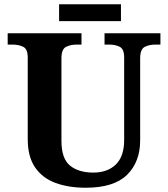

<svg xmlns="http://www.w3.org/2000/svg" viewBox="-20 -870 787 900"><path d="M382 10Q300 10 239 -13Q178 -36 144 -86Q110 -136 110 -218V-600Q110 -640 89 -650.5Q68 -661 38 -661H16V-714H362V-661H339Q310 -661 289 -650Q268 -639 268 -596V-210Q268 -126 308.5 -93.5Q349 -61 417 -61Q484 -61 523 -99Q562 -137 562 -214V-600Q562 -640 541.5 -650.5Q521 -661 492 -661H470V-714H732V-661H709Q679 -661 658 -650Q637 -639 637 -596V-212Q637 -111 575.5 -50.5Q514 10 382 10ZM257 -771V-850H547V-771Z"/></svg>

Font: Noto Serif Sinhala
Style: Bold
Weight: 700
Designer: Jelle Bosma - Monotype Design Team
Foundry: Monotype Imaging Inc.
Version: Version 2.007; ttfautohint (v1.8.4.7-5d5b)